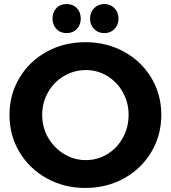

<svg xmlns="http://www.w3.org/2000/svg" viewBox="-20 -920 845 951"><path d="M27 -351Q27 -452 76.5 -534.5Q126 -617 211.5 -664Q297 -711 403 -711Q508 -711 594 -664Q680 -617 729.5 -534.5Q779 -452 779 -351Q779 -250 729.5 -167Q680 -84 594 -36.5Q508 11 403 11Q298 11 212 -36.5Q126 -84 76.5 -166.5Q27 -249 27 -351ZM189 -351Q189 -289 218.5 -238Q248 -187 297.5 -157Q347 -127 405 -127Q463 -127 511.5 -156.5Q560 -186 588.5 -237.5Q617 -289 617 -351Q617 -412 588.5 -463Q560 -514 511.5 -543.5Q463 -573 405 -573Q347 -573 297 -543.5Q247 -514 218 -463Q189 -412 189 -351ZM380 -828Q380 -797 360.5 -776.5Q341 -756 310 -756Q279 -756 259.5 -776.5Q240 -797 240 -828Q240 -860 259.5 -880Q279 -900 310 -900Q341 -900 360.5 -880Q380 -860 380 -828ZM497 -756Q466 -756 446 -776.5Q426 -797 426 -828Q426 -859 446 -879.5Q466 -900 497 -900Q527 -900 547 -879.5Q567 -859 567 -828Q567 -797 547 -776.5Q527 -756 497 -756Z"/></svg>

Font: Argentum Sans SemiBold
Style: Regular
Weight: 600
Designer: Julieta Ulanovsky (Modified by Cristiano Sobral)
Foundry: Julieta Ulanovsky
Version: Version 5.001;November 22, 2018;FontCreator 11.5.0.2425 64-b